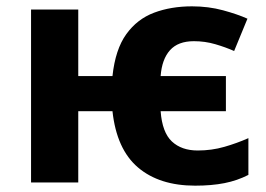

<svg xmlns="http://www.w3.org/2000/svg" viewBox="-20 -576 840 606"><path d="M596 10Q483 10 415.5 -47.5Q348 -105 335 -225H227V0H78V-546H227V-336H335Q344 -420 378.5 -468Q413 -516 466.5 -536Q520 -556 586 -556Q638 -556 684 -543.5Q730 -531 761 -517L719 -415Q692 -427 659.5 -436.5Q627 -446 592 -446Q542 -446 516.5 -417.5Q491 -389 487 -336H693V-225H487Q492 -158 522.5 -129.5Q553 -101 604 -101Q648 -101 688 -112.5Q728 -124 764 -140V-24Q729 -6 688.5 2Q648 10 596 10Z"/></svg>

Font: Noto Sans
Style: Bold
Weight: 700
Designer: Monotype Design Team
Foundry: Monotype Imaging Inc.
Version: Version 2.000;GOOG;noto-source:20170915:90ef993387c0; ttfaut